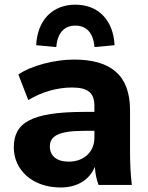

<svg xmlns="http://www.w3.org/2000/svg" viewBox="-20 -811 651 842"><path d="M246.1 11.2C320.3 11.2 373 -23.4 396 -79.6C397.5 -52.7 402.3 -25.9 412.1 0H558.1C552.2 -48.3 550.3 -97.7 550.3 -145V-327.1C550.3 -481.4 466.3 -549.8 303.7 -549.8C220.2 -549.8 117.7 -523.4 60.5 -484.4L104 -372.1C164.1 -408.7 232.4 -427.2 295.4 -427.2C364.3 -427.2 394 -405.3 394 -346.2V-320.3H350.6C114.3 -320.3 40.5 -271.5 40.5 -164.6C40.5 -66.4 121.1 11.2 246.1 11.2ZM226.6 -604.5C231.9 -665.5 260.7 -698.7 310.5 -698.7C360.4 -698.7 389.2 -665.5 394.5 -604.5L482.4 -612.8C477.1 -723.1 410.6 -790.5 310.5 -790.5C210.4 -790.5 144 -723.1 138.7 -612.8ZM281.7 -102.1C228.5 -102.1 198.7 -127.4 198.7 -168.5C198.7 -213.4 233.9 -237.3 351.6 -237.3H394V-208C394 -141.6 344.7 -102.1 281.7 -102.1Z"/></svg>

Font: Winston ExtraBold
Style: Regular
Weight: 800
Designer: Vernon Adams, Kim Jin-seong, David Berlow, Cristiano Sobral
Foundry: The Winston Project Authors
Version: Version 3.004